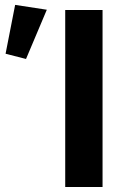

<svg xmlns="http://www.w3.org/2000/svg" viewBox="-20 -751 506 771"><path d="M241.9 0V-710.9H391.8V0ZM84.5 -514.2 2.4 -535.2 40.8 -731.4 168 -711.9Z"/></svg>

Font: RobotoFlex
Style: Regular
Weight: 400
Designer: Berlow after Robertson
Foundry: Google
Version: Version 2.136